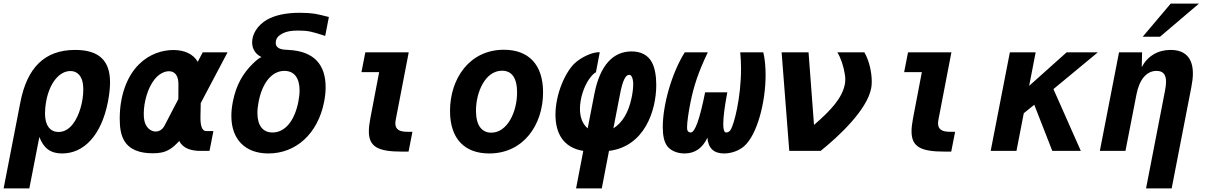

<svg xmlns="http://www.w3.org/2000/svg" viewBox="-45 -837 6687 1065"><path d="M-24.9 208H117.7L173.3 -77.1C197.3 -15.6 233.9 14.2 299.8 14.2C419.9 14.2 517.1 -85.4 553.7 -272.5C561.5 -313 565.4 -349.6 565.4 -380.4C565.4 -494.1 511.2 -560.1 372.1 -560.1C201.2 -560.1 105 -460.4 67.9 -269.5ZM279.8 -105C231 -105 204.6 -144 204.6 -207C204.6 -224.1 206.5 -249 210.9 -273.9C229.5 -377 284.2 -442.9 345.2 -442.9C374.5 -442.9 396.5 -427.7 408.2 -397.9C414.1 -382.8 417 -364.3 417 -339.8C417 -273.4 395 -195.8 359.9 -149.9C337.4 -120.6 310.5 -105 279.8 -105Z M1067.4 0H1117.2L1138.7 -109.9H1098.6C1076.7 -109.9 1065.9 -136.7 1066.9 -190.4L1068.4 -265.1L1217.3 -546.9H1079.6L1051.8 -494.1C1027.8 -536.6 979 -559.6 916.5 -559.6C856 -559.6 784.2 -538.1 726.1 -480.5C655.8 -411.1 619.1 -300.3 619.1 -179.2C619.1 -127 626 -89.4 642.1 -60.1C671.9 -6.3 730 13.2 802.7 13.2C837.4 13.2 867.2 8.8 896 -8.8C916.5 -21.5 926.8 -31.7 949.7 -55.2C950.7 -51.8 953.6 -47.4 958 -41C979 -13.7 1015.6 0 1067.4 0ZM867.2 -139.2C856 -118.2 837.4 -107.4 818.4 -107.4C797.9 -107.4 775.4 -120.6 763.2 -146C756.8 -159.2 752.4 -176.8 752.4 -205.6C752.4 -268.6 773.4 -348.6 812.5 -397C836.9 -427.2 866.7 -441.9 892.1 -441.9C923.8 -441.9 945.3 -419.4 944.8 -367.2L944.3 -287.6Z M1443.8 14.2C1596.7 14.2 1718.3 -95.2 1752.9 -272.5C1758.3 -300.8 1761.2 -326.7 1761.2 -353.5C1761.2 -478.5 1696.8 -553.2 1555.2 -560.1C1522.9 -561.5 1484.4 -563.5 1484.4 -600.6C1484.4 -618.2 1493.2 -633.3 1509.3 -643.6L1521 -650.9C1545.4 -663.6 1571.3 -667.5 1610.8 -667.5C1665 -667.5 1688.5 -660.2 1747.1 -641.6C1752.4 -639.6 1748.5 -641.6 1758.8 -637.7L1779.3 -742.7C1741.7 -752.4 1718.3 -757.8 1708.5 -759.3C1707 -759.8 1705.1 -759.8 1703.6 -760.3C1676.8 -764.2 1646.5 -766.1 1617.7 -766.1C1541 -766.1 1480 -752.4 1437.5 -728.5C1381.3 -696.8 1353.5 -646 1353.5 -602.1C1353.5 -567.9 1370.1 -537.1 1406.2 -520C1397.5 -520 1375 -501.5 1356 -482.4C1302.7 -429.7 1264.6 -365.7 1246.6 -272.9C1241.2 -245.1 1238.3 -219.2 1238.3 -193.8C1238.3 -64.9 1314 14.2 1443.8 14.2ZM1466.8 -102.1C1412.6 -102.1 1382.8 -141.6 1382.8 -210C1382.8 -229.5 1385.3 -250 1389.6 -272.9C1410.6 -380.4 1464.4 -443.8 1532.7 -443.8C1586.9 -443.8 1616.7 -404.3 1616.7 -335.9C1616.7 -316.4 1614.3 -295.9 1609.9 -272.9C1588.9 -165.5 1535.2 -102.1 1466.8 -102.1Z M2183.1 3.9H2221.2L2242.7 -106H2214.4C2168.9 -106 2147.9 -120.1 2147.9 -152.8C2147.9 -159.7 2148.9 -166.5 2150.4 -174.3L2222.2 -546.9H1981.4L1960 -437H2058.1L2009.3 -181.2C2003.9 -152.8 2001 -128.9 2001 -108.4C2001 -22.5 2052.2 3.9 2183.1 3.9Z M2668.5 14.2C2860.4 14.2 2967.3 -146.5 2967.3 -324.7C2967.3 -481.9 2884.3 -561 2750 -561C2558.1 -561 2451.2 -399.4 2451.2 -221.7C2451.2 -64.9 2534.2 14.2 2668.5 14.2ZM2680.2 -101.1C2628.9 -101.1 2595.2 -139.2 2595.2 -222.7C2595.2 -326.7 2647 -444.8 2739.7 -444.8C2791.5 -444.8 2823.2 -407.7 2823.2 -324.2C2823.2 -214.4 2768.1 -101.1 2680.2 -101.1Z M3150.4 208H3293L3333 0C3529.3 -24.4 3595.2 -221.7 3595.2 -366.2C3595.2 -416 3587.4 -460.9 3570.8 -491.7C3548.8 -532.2 3509.3 -551.8 3458 -551.8C3356.9 -551.8 3283.2 -476.6 3252 -316.4L3214.8 -125C3183.6 -151.4 3171.9 -190.9 3171.9 -233.4C3171.9 -293 3194.8 -356 3219.7 -393.6C3235.4 -417 3253.4 -435.1 3260.3 -435.1L3281.7 -546.9C3241.7 -550.8 3175.8 -517.1 3143.1 -486.3C3090.8 -437.5 3036.1 -315.4 3036.1 -200.7C3036.1 -103.5 3075.2 -18.6 3190.4 0ZM3357.4 -125 3394.5 -316.4C3408.2 -387.2 3424.3 -421.9 3444.3 -421.9C3455.1 -421.9 3461.9 -412.1 3465.3 -393.6C3466.8 -385.7 3467.3 -377 3467.3 -369.1C3467.3 -346.2 3463.4 -317.4 3457.5 -290.5C3440.4 -211.9 3407.2 -156.7 3357.4 -125Z M3752.4 14.2C3809.6 14.2 3851.6 -15.1 3878.9 -73.2C3883.3 -15.1 3914.1 14.2 3971.2 14.2C4012.7 14.2 4054.7 -1.5 4083 -26.4C4154.3 -89.4 4201.7 -267.1 4201.7 -421.9C4201.7 -469.2 4197.3 -510.7 4189 -546.9H4061C4064 -516.6 4065.4 -486.8 4065.4 -455.6C4065.4 -294.4 4026.9 -145.5 4006.8 -115.7C4001 -106.9 3993.2 -102.5 3982.9 -102.1C3972.2 -102.1 3966.8 -117.7 3966.8 -148.9C3966.8 -186 3974.1 -244.6 3989.3 -324.7H3866.2C3836.4 -176.3 3810.1 -102.1 3786.6 -102.1C3776.4 -102.5 3769.5 -107.4 3767.6 -115.7C3766.6 -119.6 3766.1 -125.5 3766.1 -132.3C3766.1 -159.7 3774.4 -217.3 3785.6 -272C3803.2 -357.4 3827.1 -434.6 3881.3 -546.9H3753.4C3679.7 -429.7 3631.3 -252.9 3631.3 -132.3C3631.3 -84 3639.2 -48.8 3656.2 -26.4C3674.8 -2 3710 14.2 3752.4 14.2Z M4333 0H4506.8C4603.5 -77.1 4766.1 -227.5 4787.6 -349.1C4789.6 -359.9 4790.5 -372.1 4790.5 -385.3C4790.5 -435.5 4776.4 -501 4749.5 -546.9H4599.6C4619.6 -515.1 4634.8 -466.8 4641.1 -425.3C4643.1 -413.6 4643.6 -407.2 4643.6 -397C4643.6 -386.2 4643.1 -377.4 4641.1 -368.7C4626 -294.9 4569.3 -229.5 4470.2 -144L4439.9 -546.9H4290.5Z M5193.4 3.9H5231.4L5252.9 -106H5224.6C5179.2 -106 5158.2 -120.1 5158.2 -152.8C5158.2 -159.7 5159.2 -166.5 5160.6 -174.3L5232.4 -546.9H4991.7L4970.2 -437H5068.4L5019.5 -181.2C5014.2 -152.8 5011.2 -128.9 5011.2 -108.4C5011.2 -22.5 5062.5 3.9 5193.4 3.9Z M5450.2 0H5593.3L5633.8 -209L5691.9 -255.9L5792 0H5950.2L5798.3 -342.8L6044.9 -546.9H5871.6L5663.6 -360.8L5699.7 -546.9H5556.6Z M6293.5 -633.3H6389.6L6605.5 -816.9H6448.7ZM6312 208H6454.1L6563.5 -355C6568.8 -382.3 6571.8 -407.2 6571.8 -429.7C6571.8 -516.1 6528.3 -560.1 6448.2 -560.1C6377.4 -560.1 6320.3 -525.9 6288.1 -464.8L6290 -546.9H6162.1L6055.7 0H6197.8L6258.8 -313C6274.4 -394 6313.5 -443.8 6370.1 -443.8C6405.3 -443.8 6422.9 -424.8 6422.9 -383.8C6422.9 -370.1 6420.9 -353 6417 -333Z"/></svg>

Font: Hack
Style: Bold Oblique
Weight: 700
Italic angle: -12°
Monospace: yes
Designer: Christopher Simpkins
Foundry: Christopher Simpkins
Version: Version 2.010